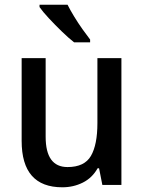

<svg xmlns="http://www.w3.org/2000/svg" viewBox="-20 -879 611 816"><path d="M496 -632V-93H415L401 -164H395Q372 -123 332 -103Q292 -83 245 -83Q72 -83 72 -280V-632H174V-298Q174 -169 267 -169Q339 -169 366.5 -216.5Q394 -264 394 -356V-632ZM267 -859Q278 -837 295 -809Q312 -781 330.5 -755Q349 -729 363 -711V-699H295Q273 -716 243.5 -744.5Q214 -773 187.5 -801.5Q161 -830 148 -849V-859Z"/></svg>

Font: Noto Sans Telugu UI SemiCondensed Medium
Style: Regular
Weight: 500
Width: 4
Designer: Jelle Bosma - Monotype Design Team
Foundry: Monotype Imaging Inc.
Version: Version 2.005; ttfautohint (v1.8.4.7-5d5b)